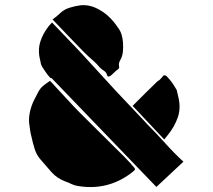

<svg xmlns="http://www.w3.org/2000/svg" viewBox="-20 -757 845 760"><path d="M375 -490Q362 -506 345.5 -520Q329 -534 313 -550Q282 -582 251 -614Q220 -646 188 -680Q196 -686 202.5 -691Q209 -696 215 -702Q232 -719 254 -726Q276 -733 298 -736Q337 -740 374 -718Q397 -705 414.5 -687.5Q432 -670 446 -649Q457 -635 461.5 -619Q466 -603 467 -587Q468 -571 466.5 -553Q465 -535 456 -519Q453 -514 451.5 -508.5Q450 -503 451 -496Q452 -493 451.5 -489Q451 -485 446 -482Q439 -477 432.5 -470.5Q426 -464 419 -458Q415 -455 410.5 -454Q406 -453 404 -459Q401 -471 392 -476.5Q383 -482 375 -490ZM142 -504Q141 -508 140.5 -511.5Q140 -515 139 -519Q129 -558 139.5 -591.5Q150 -625 174 -655Q177 -658 180 -661.5Q183 -665 186 -668L295 -554L425 -412Q425 -412 436.5 -399.5Q448 -387 466.5 -367.5Q485 -348 504.5 -327.5Q524 -307 540 -290Q556 -273 563 -265Q600 -228 634.5 -189.5Q669 -151 706 -117L599 -17L186 -446V-447Q183 -447 179 -449Q170 -458 160 -473Q156 -478 152.5 -484Q149 -490 145 -496Q144 -498 143.5 -500Q143 -502 142 -504ZM643 -221Q640 -217 636.5 -213Q633 -209 630 -205L505 -338Q529 -362 553 -386Q577 -410 602 -434Q604 -436 607 -437.5Q610 -439 612 -441Q616 -445 619.5 -449Q623 -453 628 -459Q629 -459 633 -458.5Q637 -458 639 -456Q645 -450 650.5 -443.5Q656 -437 661 -430Q666 -423 670 -416.5Q674 -410 678 -403Q680 -401 680 -398.5Q680 -396 681 -394Q682 -390 683 -385.5Q684 -381 685 -377Q697 -331 684 -293Q671 -255 643 -221ZM141 -125Q125 -143 117.5 -166.5Q110 -190 105 -214Q101 -228 99 -243Q97 -258 95 -273Q94 -296 99.5 -318.5Q105 -341 115 -361Q123 -376 131 -392Q139 -408 153 -419Q163 -427 178 -437Q185 -430 191.5 -423Q198 -416 204 -409Q227 -385 249 -360.5Q271 -336 294 -313Q329 -278 364 -243.5Q399 -209 434 -174Q451 -158 467.5 -141Q484 -124 500 -107Q501 -106 501 -105.5Q501 -105 501 -105Q515 -91 514.5 -87Q514 -83 498 -71Q404 -1 287 -21Q274 -23 262 -29Q250 -35 238 -39Q206 -51 184 -75.5Q162 -100 141 -125Z"/></svg>

Font: Palette Mosaic
Style: Regular
Weight: 400
Designer: Shibuyafont
Version: Version 1.001